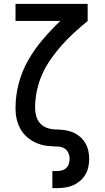

<svg xmlns="http://www.w3.org/2000/svg" viewBox="-20 -755 540 990"><path d="M250 215V127H273Q286 127 299 123.5Q312 120 321.5 111Q331 102 335 89.5Q339 77 339 64Q339 48 332.5 33.5Q326 19 312.5 10.5Q299 2 283.5 1Q268 0 252.5 -0.5Q237 -1 221.5 -3Q206 -5 191 -9.5Q176 -14 162 -20.5Q148 -27 135 -36Q122 -45 111 -56Q100 -67 91.5 -80Q83 -93 77 -107.5Q71 -122 67 -137Q63 -152 61.5 -167.5Q60 -183 60 -198Q60 -263 77 -326.5Q94 -390 126.5 -446.5Q159 -503 201.5 -552.5Q244 -602 291 -647H60V-735H432V-647Q397 -618 363.5 -587.5Q330 -557 300 -523.5Q270 -490 243.5 -452.5Q217 -415 198.5 -374Q180 -333 170.5 -288.5Q161 -244 161 -198Q161 -177 167 -155.5Q173 -134 188 -118Q203 -102 224 -95Q245 -88 267 -87.5Q289 -87 310.5 -84.5Q332 -82 352.5 -74Q373 -66 390 -52Q407 -38 418.5 -19.5Q430 -1 435 20.5Q440 42 440 64Q440 85 435.5 106Q431 127 420 145.5Q409 164 392.5 178Q376 192 356.5 200.5Q337 209 315.5 212Q294 215 273 215Z"/></svg>

Font: Zed Sans Semibold
Style: Regular
Weight: 600
Designer: Belleve Invis
Foundry: Belleve Invis
Version: Version 1.0.0; ttfautohint (v1.8.4)